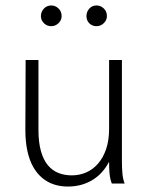

<svg xmlns="http://www.w3.org/2000/svg" viewBox="-20 -673 540 704"><path d="M228 11Q202 11 178.5 3.5Q155 -4 135.5 -20Q116 -36 102 -60.5Q88 -85 80.5 -119Q73 -153 73 -197L74 -453H121V-197Q121 -150 130.5 -117.5Q140 -85 156.5 -66Q173 -47 195 -38.5Q217 -30 243 -30Q271 -30 295.5 -40.5Q320 -51 339 -72.5Q358 -94 369 -126Q380 -158 380 -201V-453H427V-82Q427 -64 428.5 -41Q430 -18 437 0H390Q385 -12 383 -26Q381 -40 380.5 -54.5Q380 -69 380 -80Q370 -61 356.5 -45Q343 -29 324.5 -16.5Q306 -4 282 3.5Q258 11 228 11ZM168 -577Q152 -577 141 -588Q130 -599 130 -614Q130 -630 141 -641.5Q152 -653 168 -653Q183 -653 194.5 -642Q206 -631 206 -614Q206 -599 194.5 -588Q183 -577 168 -577ZM334 -577Q318 -577 307.5 -587.5Q297 -598 297 -614Q297 -630 307.5 -641.5Q318 -653 334 -653Q349 -653 360.5 -642Q372 -631 372 -614Q372 -599 360.5 -588Q349 -577 334 -577Z"/></svg>

Font: Inconsolata Light
Style: Regular
Weight: 300
Designer: Raph Levien, Cyreal, Brenton Simpson
Foundry: Raph Levien, Cyreal, Google
Version: Version 3.001